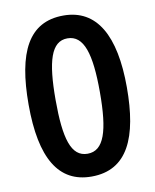

<svg xmlns="http://www.w3.org/2000/svg" viewBox="-83 -788 698 862"><g transform="rotate(-10 266.0 -357.0)"><path d="M490 -357C490 -594 417 -724 265 -724C106 -724 42 -595 42 -357C42 -112 115 10 265 10C430 10 490 -130 490 -357ZM165 -357C165 -533 191 -620 265 -620C340 -620 367 -532 367 -357C367 -180 340 -94 265 -94C190 -94 165 -180 165 -357Z"/></g></svg>

Font: Noto Sans Thai Looped SemiCondensed SemiBold
Style: Regular
Weight: 600
Width: 4
Designer: Sasikarn Vongin, Ben Mitchell
Foundry: The Fontpad Ltd
Version: Version 1.001